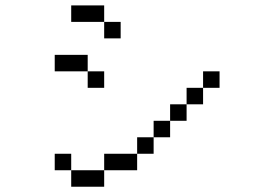

<svg xmlns="http://www.w3.org/2000/svg" viewBox="-20 -708 1040 728"><path d="M375 -375V-437.5H312.5V-375ZM812.5 -375V-437.5H750V-375H687.5V-312.5H625V-250H562.5V-187.5H500V-125H375V-62.5H250V0H375V-62.5H500V-125H562.5V-187.5H625V-250H687.5V-312.5H750V-375ZM437.5 -562.5V-625H375V-562.5ZM250 -62.5V-125H187.5V-62.5ZM312.5 -437.5V-500H187.5V-437.5ZM375 -625V-687.5H250V-625Z"/></svg>

Font: Unifont
Style: Regular
Weight: 500
Version: Version 13.0.05